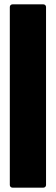

<svg xmlns="http://www.w3.org/2000/svg" viewBox="-20 -780 256 880"><path d="M25 68V-748Q25 -753 28.5 -756.5Q32 -760 37 -760H179Q184 -760 187.5 -756.5Q191 -753 191 -748V68Q191 73 187.5 76.5Q184 80 179 80H37Q32 80 28.5 76.5Q25 73 25 68Z"/></svg>

Font: Barlow GEO ExtraBold
Style: Regular
Weight: 800
Designer: Jeremy Tribby
Foundry: Tribby Type
Version: Version 1.408